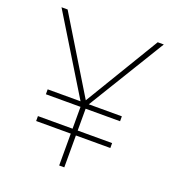

<svg xmlns="http://www.w3.org/2000/svg" viewBox="-131 -816 831 917"><g transform="rotate(20 285.0 -357.0)"><path d="M286 -336 514 -714H545L306 -323H474V-298H299V-187H474V-162H299V0H273V-162H97V-187H273V-298H97V-323H264L25 -714H56Z"/></g></svg>

Font: Noto Sans UI Thin
Style: Regular
Weight: 250
Designer: Monotype Design Team
Foundry: Monotype Imaging Inc.
Version: Version 1.901